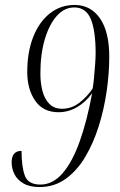

<svg xmlns="http://www.w3.org/2000/svg" viewBox="-20 -744 483 775"><path d="M140 11Q99 11 74 -4Q49 -19 38 -41.5Q27 -64 27 -89Q27 -135 67 -135Q67 -70 80.5 -34.5Q94 1 143 1Q193 1 232.5 -44.5Q272 -90 301.5 -172.5Q331 -255 352 -368Q326 -332 291 -311.5Q256 -291 216 -291Q154 -291 122 -337.5Q90 -384 90 -453Q90 -535 114.5 -596Q139 -657 182 -690.5Q225 -724 281 -724Q346 -724 383.5 -670Q421 -616 421 -515Q421 -448 410.5 -375.5Q400 -303 378.5 -234.5Q357 -166 324 -110.5Q291 -55 245 -22Q199 11 140 11ZM230 -305Q270 -305 302 -330.5Q334 -356 354 -387Q357 -403 359.5 -430Q362 -457 364 -484.5Q366 -512 366 -529Q366 -620 346.5 -667Q327 -714 280 -714Q240 -714 209.5 -680Q179 -646 161 -586Q143 -526 143 -447Q143 -409 151.5 -376.5Q160 -344 179.5 -324.5Q199 -305 230 -305Z"/></svg>

Font: Noto Serif Display ExtraCondensed Light
Style: Italic
Weight: 300
Width: 2
Italic angle: -12°
Designer: Monotype Design Team
Foundry: Monotype Imaging Inc.
Version: Version 2.009